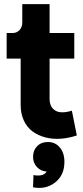

<svg xmlns="http://www.w3.org/2000/svg" viewBox="-20 -660 404 930"><path d="M352.1 -3.9Q312.5 9.3 273.2 12Q233.9 14.6 199.2 5.4Q164.6 -3.9 137.9 -23.2Q111.3 -42.5 95.7 -75.7Q80.1 -108.9 80.1 -151.9V-376H12.2V-500H40Q61.5 -500 74.7 -514.4Q87.9 -528.8 87.9 -551.8V-640.1H220.2V-500H339.8V-376H220.2V-180.2Q220.2 -151.4 235.6 -134.5Q251 -117.7 275.1 -116.2Q299.3 -114.7 328.1 -124ZM140.1 247.1 142.1 188Q190.4 196.8 206.1 170.9Q178.2 169.4 159.2 149.4Q140.1 129.4 140.1 100.1Q140.1 68.4 159.9 48.1Q179.7 27.8 211.9 27.8Q247.6 27.8 269.8 54.2Q292 80.6 292 124Q292 189 246.6 224.1Q201.2 259.3 140.1 247.1Z"/></svg>

Font: Apfel Grotezk
Style: Bold
Weight: 700
Designer: Luigi Gorlero
Foundry: Collletttivo
Version: Version 2.000;FEAKit 1.0